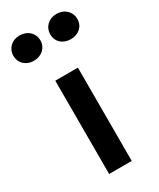

<svg xmlns="http://www.w3.org/2000/svg" viewBox="-196 -807 717 868"><g transform="rotate(-30 162.0 -373.0)"><path d="M103 0H221V-487H103ZM65 -745C24 -745 -5 -717 -5 -678C-5 -641 24 -613 65 -613C106 -613 136 -641 136 -678C136 -717 106 -745 65 -745ZM188 -679C188 -640 218 -614 258 -614C299 -614 329 -640 329 -679C329 -718 299 -746 258 -746C218 -746 188 -718 188 -679Z"/></g></svg>

Font: Karla
Style: Bold Stencil
Weight: 400
Designer: Jonathan Pinhorn
Version: Version 1.000